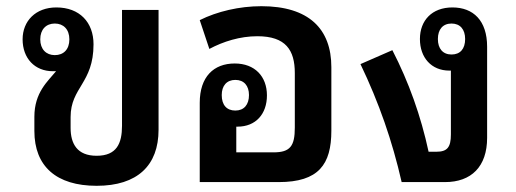

<svg xmlns="http://www.w3.org/2000/svg" viewBox="-20 -588 1666 620"><path d="M292 12C424 12 492 -54 492 -169V-556H374V-182C374 -125 357 -85 292 -85C229 -85 208 -124 208 -175V-210C208 -306 282 -319 282 -445C282 -516 237 -564 162 -564C95 -564 53 -520 53 -461C53 -400 92 -358 151 -358C155 -358 158 -358 161 -358C135 -326 91 -290 91 -211V-165C91 -51 162 12 292 12ZM157 -410C129 -410 110 -429 110 -461C110 -493 129 -512 157 -512C185 -512 204 -493 204 -461C204 -428 185 -410 157 -410Z M1050 -371C1050 -495 977 -568 824 -568C753 -568 681 -551 625 -523L656 -430C701 -454 755 -471 811 -471C903 -471 932 -426 932 -352V-176C932 -116 917 -96 863 -96H743V-179C744 -179 746 -179 747 -179C806 -179 842 -220 842 -280C842 -341 803 -383 738 -383C670 -383 625 -340 625 -256V0H880C1009 0 1050 -57 1050 -166ZM740 -231C712 -231 696 -249 696 -281C696 -311 712 -330 740 -330C768 -330 784 -311 784 -281C784 -250 768 -231 740 -231Z M1553 -143V-437C1553 -522 1508 -564 1441 -564C1375 -564 1336 -522 1336 -462C1336 -402 1373 -360 1431 -360H1436V-154C1436 -112 1424 -98 1389 -98H1364C1339 -214 1300 -323 1247 -426L1144 -381C1204 -256 1247 -132 1277 0H1417C1502 0 1553 -50 1553 -143ZM1438 -412C1410 -412 1394 -431 1394 -462C1394 -493 1410 -512 1438 -512C1466 -512 1482 -493 1482 -462C1482 -430 1466 -412 1438 -412Z"/></svg>

Font: Noto Sans Thai Looped SemiCondensed SemiBold
Style: Regular
Weight: 600
Width: 4
Designer: Sasikarn Vongin, Ben Mitchell
Foundry: The Fontpad Ltd
Version: Version 1.001